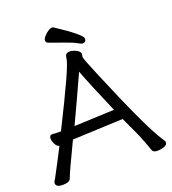

<svg xmlns="http://www.w3.org/2000/svg" viewBox="-165 -1005 1021 1139"><g transform="rotate(-20 345.0 -435.5)"><path d="M220.2 -291 473.1 -301.8Q391.1 -491.2 356 -585Q277.8 -413.1 220.2 -291ZM632.8 15.1Q606.9 15.1 601.1 -1Q582 -57.1 561 -106.9L502.9 -232.9L345.2 -226.1Q199.2 -219.2 184.1 -219.2Q101.1 -46.9 86.9 -7.8Q79.1 13.2 37.1 13.2Q-6.8 13.2 -6.8 -12.2Q-6.8 -20 -2.4 -26.1Q2 -32.2 5.9 -39.6Q9.8 -46.9 19.3 -64.9Q28.8 -83 48.3 -119.4Q67.9 -155.8 96.2 -211.9H99.1Q83 -211.9 72 -232.4Q61 -252.9 61 -270Q61 -291 79.1 -291Q98.1 -289.1 133.8 -289.1Q307.1 -633.8 312 -681.2Q314 -701.2 320.6 -709Q327.1 -716.8 346.2 -716.8Q361.8 -716.8 382.8 -706.8Q403.8 -696.8 408.2 -680.2L404.8 -660.2Q404.8 -647.9 458 -522Q624 -127 685.1 -39.1Q696.8 -22 696.8 -16.1Q696.8 0 676.3 7.6Q655.8 15.1 632.8 15.1ZM433.1 -734.9Q425.8 -734.9 405.3 -746.8Q384.8 -758.8 337.4 -775.4Q290 -792 240.2 -810.1Q229 -814.9 229 -828.1Q229 -837.9 241 -852.1Q252.9 -866.2 268.1 -876.2Q283.2 -886.2 292 -886.2Q298.8 -886.2 303.2 -883.8Q456.1 -783.2 456.1 -757.8Q456.1 -734.9 433.1 -734.9Z"/></g></svg>

Font: LXGW WenKai Screen
Style: Regular
Weight: 400
Designer: LXGW / Fontworks Inc.
Foundry: LXGW / Fontworks Inc.
Version: Version 1.510;January 18,2025